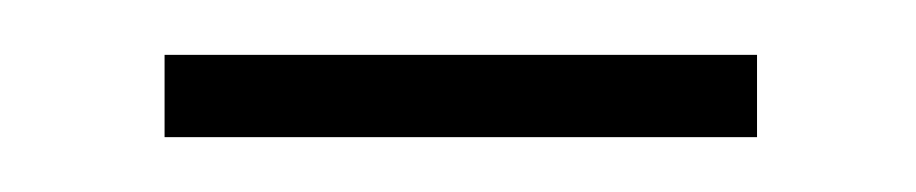

<svg xmlns="http://www.w3.org/2000/svg" viewBox="-20 -284 334 70"><path d="M40 -234V-264H256V-234Z"/></svg>

Font: Source Sans 3 ExtraLight ExtraLight
Style: Regular
Weight: 250
Version: Version 3.052;hotconv 1.1.0;makeotfexe 2.6.0